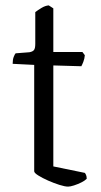

<svg xmlns="http://www.w3.org/2000/svg" viewBox="-20 -693 376 713"><path d="M233 0Q221 0 200.5 -6.5Q180 -13 158.5 -22.5Q137 -32 122 -41.5Q107 -51 107 -57V-452L27 -456Q27 -472 31 -482Q35 -492 38 -495L89 -499Q101 -501 106 -507Q111 -513 111 -530V-648Q120 -655 134 -663.5Q148 -672 161 -673L178 -662V-500H286L295 -488Q294 -475 289.5 -463.5Q285 -452 282 -447L178 -450V-75L295 -51Q297 -49 299.5 -43.5Q302 -38 302 -29Q295 -22 282 -15.5Q269 -9 255 -4.5Q241 0 233 0Z"/></svg>

Font: Texturina Medium 12pt ExtraLight
Style: Regular
Weight: 250
Version: Version 1.002